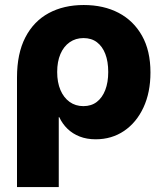

<svg xmlns="http://www.w3.org/2000/svg" viewBox="-20 -553 657 777"><path d="M48.8 204.1V-239.3Q48.8 -336.4 82.5 -401.6Q116.2 -466.8 177 -499.8Q237.8 -532.7 318.8 -532.7Q399.4 -532.7 460 -501Q520.5 -469.2 554.7 -408.4Q588.9 -347.7 588.9 -259.8Q588.9 -178.7 560.5 -117.9Q532.2 -57.1 482.2 -23.2Q432.1 10.7 367.2 10.7Q331.1 10.7 302.5 -0.5Q273.9 -11.7 253.2 -31.7Q232.4 -51.8 219.7 -79.1H217.8V204.1ZM317.4 -123.5Q349.6 -123.5 371.8 -140.6Q394 -157.7 406 -188.7Q418 -219.7 418 -261.7Q418 -304.2 406.2 -334.7Q394.5 -365.2 372.3 -382.1Q350.1 -398.9 317.9 -398.9Q286.1 -398.9 262 -382.1Q237.8 -365.2 224.6 -334.5Q211.4 -303.7 211.4 -261.7Q211.4 -219.7 224.6 -188.7Q237.8 -157.7 261.7 -140.6Q285.6 -123.5 317.4 -123.5Z"/></svg>

Font: Inter 28pt ExtraBold
Style: Regular
Weight: 800
Designer: Rasmus Andersson
Foundry: rsms
Version: Version 4.001;git-66647c0bb